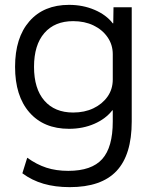

<svg xmlns="http://www.w3.org/2000/svg" viewBox="-20 -550 647 790"><path d="M267 220Q207 220 159 206Q111 192 72 163L92 99Q131 127 171 140Q211 153 261 153Q357 153 400.5 104.5Q444 56 444 -50V-96H442Q415 -61 368 -40.5Q321 -20 264 -20Q160 -20 101 -87.5Q42 -155 42 -275Q42 -395 101 -462.5Q160 -530 264 -530Q321 -530 369 -509.5Q417 -489 444 -454H446L447 -520H522V-50Q522 87 459.5 153.5Q397 220 267 220ZM281 -87Q328 -87 364.5 -104.5Q401 -122 422.5 -152.5Q444 -183 444 -223V-327Q444 -366 422.5 -397Q401 -428 364.5 -445.5Q328 -463 281 -463Q205 -463 162.5 -414Q120 -365 120 -275Q120 -185 162.5 -136Q205 -87 281 -87Z"/></svg>

Font: M PLUS 2
Style: Regular
Weight: 400
Designer: Coji Morishita
Foundry: UNDERFOREST DESIGN
Version: Version 1.001